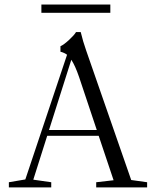

<svg xmlns="http://www.w3.org/2000/svg" viewBox="-20 -816 680 836"><path d="M160.2 -760.3V-796.4H460.4V-760.3ZM18.6 0V-22.5L90.3 -34.7L272 -577.6Q260.7 -586.4 243.2 -590.8V-614.7Q257.8 -621.1 280.8 -642.3Q303.7 -663.6 311 -676.3H331.5Q341.3 -635.3 355 -596.7L551.3 -32.2L620.6 -22.5V0H398.9V-22.5L474.6 -31.2L409.7 -224.6H185.5L125 -33.7L203.1 -22.5V0ZM324.2 -481Q307.1 -530.8 290.5 -555.7L193.4 -250H401.4Z"/></svg>

Font: Elstob Light
Style: Regular
Weight: 300
Designer: Peter S. Baker
Version: Version 1.015